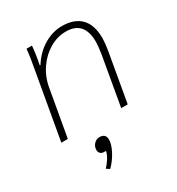

<svg xmlns="http://www.w3.org/2000/svg" viewBox="-179 -622 895 972"><g transform="rotate(-30 269.0 -135.5)"><path d="M99 -380Q113 -453 117 -500H149Q144 -445 133 -393H137Q171 -448 222.5 -479Q274 -510 329 -510Q401 -510 439 -471Q477 -432 477 -355Q477 -329 470 -285L420 0H382L432 -286Q439 -332 439 -355Q439 -476 333 -476Q283 -476 237.5 -449.5Q192 -423 160 -376.5Q128 -330 118 -272L70 0H32ZM249 107Q249 134 229.5 171.5Q210 209 180 239L161 227Q201 183 207 149H195Q183 149 175 141.5Q167 134 167 121Q167 101 180.5 86.5Q194 72 213 72Q249 72 249 107Z"/></g></svg>

Font: Sarabun Thin
Style: Italic
Weight: 250
Italic angle: -10°
Designer: Suppakit Chalermlarp | Katatrad Co.,Ltd.
Foundry: Cadson Demak Co.,Ltd.
Version: Version 1.000; ttfautohint (v1.6)